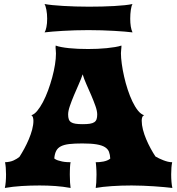

<svg xmlns="http://www.w3.org/2000/svg" viewBox="-20 -928 873 948"><path d="M3.9 0Q6.8 -12.2 8.3 -30Q9.8 -47.9 9.8 -66.9Q9.8 -84.5 8.5 -99.9Q7.3 -115.2 4.9 -127Q29.8 -127.9 47.4 -136Q64.9 -144 76.2 -153.8Q87.9 -171.9 100.1 -194.3Q112.3 -216.8 122.3 -240.5Q132.3 -264.2 138.7 -287.8Q145 -311.5 145 -332Q145 -340.3 142.6 -348.6Q140.1 -356.9 134.3 -358.9Q148.9 -362.8 163.6 -380.4Q178.2 -397.9 191.9 -423.8Q205.6 -449.7 217.3 -481.4Q229 -513.2 237.8 -545.7Q246.6 -578.1 251.5 -608.9Q256.3 -639.6 256.3 -663.6Q256.3 -671.9 255.4 -679.7Q254.4 -687.5 254.4 -692.9Q254.4 -695.3 254.6 -697.3Q254.9 -699.2 254.9 -703.1Q266.1 -698.7 283 -695.6Q299.8 -692.4 320.8 -690.2Q341.8 -688 365.7 -687Q389.6 -686 415.5 -686Q438 -686 461.4 -687Q484.9 -688 506.8 -690.2Q528.8 -692.4 547.9 -695.6Q566.9 -698.7 579.6 -703.1V-701.2V-696.8Q579.6 -691.4 578.4 -683.3Q577.1 -675.3 577.1 -665.5Q577.1 -643.1 581.3 -612.8Q585.4 -582.5 592.8 -550Q600.1 -517.6 610.6 -485.6Q621.1 -453.6 633.8 -427Q646.5 -400.4 661.1 -382.1Q675.8 -363.8 691.9 -358.9Q685.1 -356.4 682.4 -349.4Q679.7 -342.3 679.7 -332Q679.7 -311.5 685.8 -287.8Q691.9 -264.2 701.9 -240.5Q711.9 -216.8 723.9 -194.8Q735.8 -172.9 747.6 -155.3Q754.9 -150.9 765.1 -146Q775.4 -141.1 786.6 -136.7Q797.9 -132.3 809.1 -129.6Q820.3 -127 830.1 -127Q827.6 -115.2 826.4 -99.9Q825.2 -84.5 825.2 -66.9Q825.2 -47.9 826.7 -30Q828.1 -12.2 831.1 0Q813.5 -2 790.5 -4.2Q767.6 -6.3 741.2 -8.1Q714.8 -9.8 686.5 -11Q658.2 -12.2 629.9 -12.2Q578.1 -12.2 531.5 -9Q484.9 -5.9 452.6 0Q454.1 -8.3 455.3 -26.1Q456.5 -43.9 456.5 -65.9Q456.5 -75.2 456.1 -84.7Q455.6 -94.2 455.1 -102.5Q454.6 -110.8 453.9 -117.4Q453.1 -124 452.6 -127Q461.4 -127 471.2 -127.7Q481 -128.4 490.5 -130.4Q500 -132.3 508.8 -135.7Q517.6 -139.2 524.4 -145Q523.4 -164.6 518.1 -178.5Q512.7 -192.4 497.8 -201.7Q482.9 -210.9 456.3 -215.3Q429.7 -219.7 386.7 -219.7Q348.1 -219.7 322.5 -216.8Q296.9 -213.9 281 -205.8Q265.1 -197.8 257.6 -183.3Q250 -168.9 248 -145.5Q255.4 -139.6 265.6 -136.2Q275.9 -132.8 286.9 -130.6Q297.9 -128.4 308.8 -127.7Q319.8 -127 328.6 -127Q327.6 -124 326.9 -117.7Q326.2 -111.3 325.7 -102.8Q325.2 -94.2 325 -84.5Q324.7 -74.7 324.7 -65.9Q324.7 -43.9 325.9 -26.1Q327.1 -8.3 328.6 0Q291.5 -6.8 253.4 -9.5Q215.3 -12.2 175.8 -12.2Q129.9 -12.2 86.7 -9.5Q43.5 -6.8 3.9 0ZM316.4 -362.8Q316.4 -348.6 319.6 -339.4Q322.8 -330.1 330.8 -324.7Q338.9 -319.3 352.8 -317.1Q366.7 -314.9 388.2 -314.9Q409.7 -314.9 423.6 -317.1Q437.5 -319.3 445.6 -324.7Q453.6 -330.1 456.8 -339.4Q460 -348.6 460 -362.8Q460 -379.9 451.2 -404.8Q442.4 -429.7 430.7 -457Q418.9 -484.4 406.7 -511.7Q394.5 -539.1 388.2 -561Q380.9 -539.1 368.7 -511.7Q356.4 -484.4 345 -457Q333.5 -429.7 325 -404.8Q316.4 -379.9 316.4 -362.8ZM200.2 -768.1Q205.6 -776.4 209.2 -794.2Q212.9 -812 212.9 -835.9Q212.9 -859.4 209 -879.6Q205.1 -899.9 199.7 -908.2Q215.3 -905.3 239.3 -902.8Q263.2 -900.4 292 -898.7Q320.8 -897 353.3 -896Q385.7 -895 418.9 -895Q451.2 -895 483.2 -895.8Q515.1 -896.5 543.7 -898.2Q572.3 -899.9 595.7 -902.3Q619.1 -904.8 634.3 -908.2Q628.9 -899.4 626 -879.4Q623 -859.4 623 -835.9Q623 -792 634.3 -768.1Q619.1 -770 595.7 -772Q572.3 -773.9 543.5 -775.6Q514.6 -777.3 482.2 -778.3Q449.7 -779.3 416.5 -779.3Q383.3 -779.3 351.1 -778.3Q318.8 -777.3 290.3 -775.6Q261.7 -773.9 238.5 -772Q215.3 -770 200.2 -768.1Z"/></svg>

Font: Arbutus
Style: Regular
Weight: 400
Designer: Karolina Lach
Foundry: Sorkin Type Co.
Version: Version 1.002